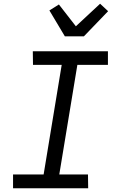

<svg xmlns="http://www.w3.org/2000/svg" viewBox="-20 -1010 640 1030"><path d="M453 0H50V-74H214L311 -662H157L156 -735H559V-662H395L298 -74H452ZM328 -815 245 -954 296 -986 387 -869 517 -990 560 -950 430 -815Z"/></svg>

Font: Iosevka Extended Oblique
Style: Regular
Weight: 400
Width: 7
Italic angle: -9°
Monospace: yes
Designer: Belleve Invis
Foundry: Belleve Invis
Version: Version 32.0.1; ttfautohint (v1.8.4)